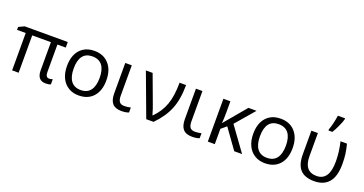

<svg xmlns="http://www.w3.org/2000/svg" viewBox="-39 -1523 4263 2249"><g transform="rotate(20 2092.5 -398.0)"><path d="M515.1 -120.1Q515.1 -57.1 561 -57.1Q579.6 -57.1 603 -65.9V-2Q582 9.8 541 9.8Q434.1 9.8 434.1 -113.8V-465.8H201.2V0H120.1V-465.8H12.2V-502L82 -535.2H619.1V-465.8H515.1Z M950.7 -476.1Q790 -476.1 790 -268.1Q790 -165.5 831.1 -111.8Q872.1 -58.1 951.7 -58.1Q1031.7 -57.6 1072.8 -111.3Q1113.8 -165 1113.8 -267.6Q1113.8 -370.1 1072.8 -422.9Q1031.7 -475.6 950.7 -476.1ZM1131.8 -63.5Q1065.9 9.8 949.7 9.8Q877.9 9.8 822.3 -23.9Q766.6 -57.6 736.3 -120.6Q706.1 -183.6 706.1 -268.1Q706.1 -398.4 771.5 -471.7Q836.9 -544.9 951.2 -544.9Q1064.9 -544.9 1131.3 -470.2Q1197.8 -395.5 1197.8 -266.6Q1197.8 -137.7 1131.8 -63.5Z M1335.9 -154.8V-535.2H1417V-157.2Q1417 -106.4 1434.8 -81.8Q1452.6 -57.1 1495.1 -57.1Q1537.6 -57.1 1575.7 -66.9V-4.9Q1540.5 9.8 1484.9 9.8Q1406.7 9.8 1371.3 -31.2Q1335.9 -72.3 1335.9 -154.8Z M2012.7 -535.2H2093.8Q2093.8 -357.9 2043.2 -233.9Q1992.7 -109.9 1882.8 0H1792L1592.8 -535.2H1676.8L1783.7 -247.1Q1827.6 -133.3 1844.7 -67.9H1848.6Q1935.1 -153.3 1973.9 -262Q2012.7 -370.6 2012.7 -535.2Z M2216.8 -154.8V-535.2H2297.9V-157.2Q2297.9 -106.4 2315.7 -81.8Q2333.5 -57.1 2376 -57.1Q2418.5 -57.1 2456.5 -66.9V-4.9Q2421.4 9.8 2365.7 9.8Q2287.6 9.8 2252.2 -31.2Q2216.8 -72.3 2216.8 -154.8Z M2646.5 0H2559.6V-534.2H2646.5V-396Q2646.5 -314.9 2640.6 -259.8L2871.6 -534.2H2972.7L2770.5 -298.8L2986.8 0H2888.7L2712.4 -246.1L2646.5 -190.9Z M3272.5 -476.1Q3111.8 -476.1 3111.8 -268.1Q3111.8 -165.5 3152.8 -111.8Q3193.8 -58.1 3273.4 -58.1Q3353.5 -57.6 3394.5 -111.3Q3435.5 -165 3435.5 -267.6Q3435.5 -370.1 3394.5 -422.9Q3353.5 -475.6 3272.5 -476.1ZM3453.6 -63.5Q3387.7 9.8 3271.5 9.8Q3199.7 9.8 3144 -23.9Q3088.4 -57.6 3058.1 -120.6Q3027.8 -183.6 3027.8 -268.1Q3027.8 -398.4 3093.3 -471.7Q3158.7 -544.9 3272.9 -544.9Q3386.7 -544.9 3453.1 -470.2Q3519.5 -395.5 3519.5 -266.6Q3519.5 -137.7 3453.6 -63.5Z M3736.8 -246.1Q3736.8 -57.1 3893.1 -57.1Q4049.3 -57.6 4048.8 -293.9Q4048.8 -414.1 4018.6 -535.2H4099.6Q4117.2 -464.8 4124 -412.6Q4130.9 -360.4 4130.9 -292Q4130.9 -136.7 4067.9 -63.5Q4005.4 9.8 3887.2 9.8Q3769 9.8 3712.4 -51.3Q3655.8 -112.3 3655.8 -242.2V-535.2H3736.8ZM3977.5 -806.2V-794.9Q3968.3 -758.8 3941.9 -701.2Q3915.5 -643.6 3891.6 -606H3842.8V-620.1Q3871.6 -697.8 3887.7 -806.2Z"/></g></svg>

Font: OpenSans
Style: Regular
Weight: 400
Foundry: Ascender Corporation
Version: Version 1.10